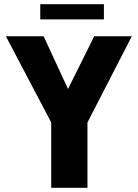

<svg xmlns="http://www.w3.org/2000/svg" viewBox="-20 -891 654 911"><path d="M223 -310 9 -717V-719H187L323 -425L224 -310ZM223 0V-310H395V0ZM224 -310 427 -719H605V-718L395 -310ZM171 -799V-871H473V-799Z"/></svg>

Font: Foldit
Style: Bold
Weight: 700
Version: Version 1.003